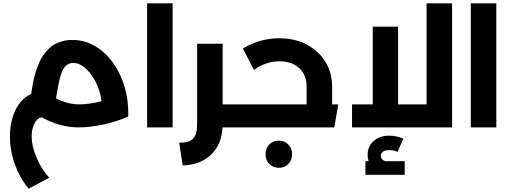

<svg xmlns="http://www.w3.org/2000/svg" viewBox="-20 -769 3096 1159"><path d="M153 370Q101 308 70.5 225Q40 142 40 57Q40 -35 73 -104Q106 -173 168 -202Q169 -207 172.5 -229.5Q176 -252 178.5 -265.5Q181 -279 187.5 -306Q194 -333 200.5 -350.5Q207 -368 218 -393.5Q229 -419 241.5 -436Q254 -453 272 -472Q290 -491 310.5 -502Q331 -513 358 -520.5Q385 -528 416 -528Q511 -528 590.5 -465.5Q670 -403 714 -296Q758 -189 754 -66Q684 -34 602 -17Q520 0 455 0Q341 0 230 -62Q202 -53 186.5 -20.5Q171 12 171 55Q171 111 200 181Q229 251 277 304ZM457 -139Q520 -139 593 -158Q580 -253 528.5 -321Q477 -389 422 -389Q397 -389 379.5 -373.5Q362 -358 352 -330Q342 -302 336.5 -277Q331 -252 326 -219.5Q321 -187 318 -175Q390 -139 457 -139Z M868 0V-749H1022V0Z M1429 -139Q1449 -139 1449 -70Q1449 0 1429 0H1323Q1318 104 1253.5 165Q1189 226 1083 230L1062 92Q1120 94 1145 68.5Q1170 43 1170 -20V-505H1324V-139Z M1985 -139H2022L1998 0H1429Q1409 0 1409 -70Q1409 -139 1429 -139H1831V-245Q1831 -316 1786.5 -357.5Q1742 -399 1667 -399Q1585 -399 1513 -347L1446 -476Q1547 -538 1667 -538Q1805 -538 1895 -455.5Q1985 -373 1985 -245ZM1605.5 103Q1628 80 1663 80Q1698 80 1720.5 103Q1743 126 1743 162Q1743 198 1720.5 221Q1698 244 1663 244Q1628 244 1605.5 221Q1583 198 1583 162Q1583 126 1605.5 103Z M2555 -749H2709V0H2105V-139H2230V-608H2383V-139H2555ZM2279 171Q2279 183 2287 192.5Q2295 202 2309 204H2423V286H2186V204H2205Q2199 186 2199 166Q2199 115 2235.5 82.5Q2272 50 2328 50Q2374 50 2415 69L2379 148Q2360 137 2329 137Q2305 137 2292 146.5Q2279 156 2279 171Z M2822 0V-749H2976V0Z"/></svg>

Font: Montserrat-Arabic SemiBold
Style: Regular
Weight: 600
Designer: Mohamed Gaber
Foundry: Kief Type Foundry
Version: Version 5.008;PS 005.008;hotconv 1.0.88;makeotf.lib2.5.64775